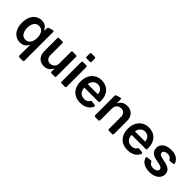

<svg xmlns="http://www.w3.org/2000/svg" viewBox="192 -2006 3454 3454"><g transform="rotate(45 1919.0 -278.5)"><path d="M430.4 183.9V-85.9H425.1Q414.8 -65.7 396.3 -43.7Q377.1 -21.3 346.6 -6Q315.3 9.6 268.8 9.6Q204.5 9.6 153.8 -23.4Q102.6 -56.8 73.5 -119.3Q44 -182.5 44 -272Q44 -363.6 74.2 -425.4Q104 -488.3 155.2 -520.2Q206 -552.6 269.2 -552.6Q317.5 -552.6 348 -536.2Q379.3 -520.2 397 -497.5Q414.4 -476.2 425.1 -455.3H432.9V-521.7Q432.9 -528.4 436.8 -533.7Q440.7 -539.1 447.1 -541.2L532 -569.2Q535.2 -570.3 538.7 -570.3Q547.2 -570.3 553.3 -564.3Q559.3 -558.2 559.3 -549.7V183.9Q559.3 192.5 553.3 198.5Q547.2 204.5 538.7 204.5H451.3Q442.5 204.5 436.4 198.5Q430.4 192.5 430.4 183.9ZM190 -181.5Q204.5 -141.7 233.7 -118.6Q262.1 -95.9 304.7 -95.9Q345.2 -95.9 374.3 -117.9Q403.1 -140.3 418 -180Q432.9 -220.2 432.9 -272.7Q432.9 -325.3 418.3 -364.7Q403.4 -403.4 375 -425.4Q346.6 -447.1 304.7 -447.1Q261.7 -447.1 233 -424.7Q203.8 -402 189.6 -362.9Q175.1 -323.2 175.1 -272.7Q175.1 -221.6 190 -181.5Z M777.7 -17Q736.5 -41.2 713.8 -86.6Q690.7 -132.5 690.7 -198.2V-524.9Q690.7 -533.4 696.7 -539.4Q702.8 -545.5 711.3 -545.5H798.3Q806.8 -545.5 813 -539.4Q819.2 -533.4 819.2 -524.9V-218Q819.2 -165.5 847.7 -135.7Q876.1 -105.1 922.2 -105.1Q950.6 -105.1 977.3 -119Q1003.9 -132.8 1021 -160.5Q1038.4 -188.2 1038.4 -229.4V-524.9Q1038.4 -533.4 1044.4 -539.4Q1050.4 -545.5 1058.9 -545.5H1146Q1154.5 -545.5 1160.7 -539.4Q1166.9 -533.4 1166.9 -524.9V-20.6Q1166.9 -12.1 1160.7 -6Q1154.5 0 1146 0H1062.9Q1054.3 0 1048.3 -6Q1042.3 -12.1 1042.3 -20.6V-96.9H1036.6Q1018.1 -51.5 975.9 -22Q933.9 7.1 872.5 7.1Q818.2 7.1 777.7 -17Z M1299 -20.6V-524.5Q1299 -533.4 1305 -539.4Q1311.1 -545.5 1320 -545.5H1407Q1415.5 -545.5 1421.5 -539.4Q1427.6 -533.4 1427.6 -524.5V-20.6Q1427.6 -12.1 1421.5 -6Q1415.5 0 1407 0H1320Q1311.1 0 1305 -6Q1299 -12.1 1299 -20.6ZM1299 -741.5Q1299 -750 1305 -756.2Q1311.1 -762.4 1320 -762.4H1407Q1415.5 -762.4 1421.5 -756.2Q1427.6 -750 1427.6 -741.5V-657.7Q1427.6 -649.1 1421.5 -642.9Q1415.5 -636.7 1407 -636.7H1320Q1311.1 -636.7 1305 -642.9Q1299 -649.1 1299 -657.7Z M1659.8 -23.4Q1600.1 -58.2 1568.2 -120.7Q1536.2 -184.3 1536.2 -269.5Q1536.2 -354 1568.5 -417.3Q1600.9 -481.5 1658.4 -517Q1716.3 -552.6 1794.4 -552.6Q1844.8 -552.6 1889.9 -536.6Q1935 -519.9 1969.5 -486.5Q2003.9 -453.1 2023.8 -400.6Q2043.7 -348.4 2043.7 -277V-258.2Q2043.7 -249.6 2037.6 -243.6Q2031.6 -237.6 2023.1 -237.6H1663.7Q1664.4 -191.8 1681.1 -159.4Q1698.9 -125 1729.8 -107.2Q1761.4 -89.5 1802.9 -89.5Q1831.3 -89.5 1853.7 -97.3Q1876.8 -105.8 1893.1 -121.1Q1905.5 -133.2 1912.6 -147Q1915.5 -152.7 1921.3 -155.7Q1927.2 -158.7 1933.6 -158L2013.5 -149.1Q2021.7 -148.4 2026.8 -142.4Q2032 -136.4 2032 -128.6Q2032 -124.3 2030.5 -121.1Q2018.5 -89.5 1995.4 -63.2Q1963.4 -28.1 1914.1 -8.5Q1864.7 10.7 1801.1 10.7Q1719.1 10.7 1659.8 -23.4ZM1920.5 -324.2Q1919.7 -361.2 1904.5 -389.9Q1889.2 -419 1861.2 -435.7Q1832.7 -452.4 1796.2 -452.4Q1757.1 -452.4 1726.9 -433.6Q1697.4 -414.8 1680.8 -383.9Q1666.2 -356.9 1664.1 -324.2Z M2152.3 -24.5V-522.7Q2152.3 -529.5 2156.2 -535Q2160.2 -540.5 2166.5 -542.6L2247.9 -569.6Q2251.1 -570.7 2254.3 -570.7Q2262.8 -570.7 2269 -564.6Q2275.2 -558.6 2275.2 -549.7V-456.7Q2275.2 -455.3 2276.5 -454Q2277.7 -452.8 2279.1 -452.8Q2281.6 -452.8 2282.7 -455.3Q2301.1 -499.3 2341.6 -525.6Q2382.8 -552.6 2444.2 -552.6Q2501.1 -552.6 2543 -528.4Q2584.5 -504.6 2608.3 -458.5Q2631.4 -411.9 2631 -347.3V-24.5Q2631 -14.6 2623.9 -7.3Q2616.8 0 2606.5 0H2527Q2517 0 2509.8 -7.3Q2502.5 -14.6 2502.5 -24.5V-327.4Q2502.5 -381.7 2474.1 -413Q2446 -443.9 2396.3 -443.9Q2362.6 -443.9 2336.3 -429.3Q2310.4 -414.4 2295.5 -386.7Q2280.9 -358.7 2280.9 -319.6V-24.5Q2280.9 -14.6 2273.8 -7.3Q2266.7 0 2256.4 0H2176.8Q2166.9 0 2159.6 -7.3Q2152.3 -14.6 2152.3 -24.5Z M2862.2 -23.4Q2802.6 -58.2 2770.6 -120.7Q2738.6 -184.3 2738.6 -269.5Q2738.6 -354 2771 -417.3Q2803.3 -481.5 2860.8 -517Q2918.7 -552.6 2996.8 -552.6Q3047.2 -552.6 3092.3 -536.6Q3137.4 -519.9 3171.9 -486.5Q3206.3 -453.1 3226.2 -400.6Q3246.1 -348.4 3246.1 -277V-258.2Q3246.1 -249.6 3240.1 -243.6Q3234 -237.6 3225.5 -237.6H2866.1Q2866.8 -191.8 2883.5 -159.4Q2901.3 -125 2932.2 -107.2Q2963.8 -89.5 3005.3 -89.5Q3033.7 -89.5 3056.1 -97.3Q3079.2 -105.8 3095.5 -121.1Q3108 -133.2 3115.1 -147Q3117.9 -152.7 3123.8 -155.7Q3129.6 -158.7 3136 -158L3215.9 -149.1Q3224.1 -148.4 3229.2 -142.4Q3234.4 -136.4 3234.4 -128.6Q3234.4 -124.3 3233 -121.1Q3220.9 -89.5 3197.8 -63.2Q3165.8 -28.1 3116.5 -8.5Q3067.1 10.7 3003.6 10.7Q2921.5 10.7 2862.2 -23.4ZM3122.9 -324.2Q3122.2 -361.2 3106.9 -389.9Q3091.6 -419 3063.6 -435.7Q3035.2 -452.4 2998.6 -452.4Q2959.5 -452.4 2929.3 -433.6Q2899.9 -414.8 2883.2 -383.9Q2868.6 -356.9 2866.5 -324.2Z M3402.3 -31.2Q3351.2 -66.8 3334.9 -124.6Q3334.2 -126.4 3334.2 -130.3Q3334.2 -138.1 3339.5 -144.2Q3344.8 -150.2 3353 -150.9L3438.2 -159.1Q3445 -159.8 3451 -156.1Q3457 -152.3 3459.5 -146Q3469.8 -119.7 3491.1 -105.1Q3519.2 -86.3 3563.2 -86.3Q3608.7 -86.3 3637.1 -105.1Q3664.8 -123.9 3664.8 -151.6Q3664.8 -174.7 3647 -190.3Q3628.9 -206 3591.3 -213.8L3498.2 -233.3Q3419.4 -250 3382.1 -288.4Q3344.8 -327.4 3344.8 -387.1Q3344.8 -438.2 3372.5 -474.4Q3399.9 -511.4 3450.3 -532.3Q3500 -552.6 3565.3 -552.6Q3661.6 -552.6 3716.6 -511.7Q3761.7 -478.3 3778.8 -425.8Q3779.8 -422.6 3779.8 -419.7Q3779.8 -411.9 3774.5 -405.7Q3769.2 -399.5 3761.4 -398.8L3683.6 -390.3Q3676.8 -389.6 3671.2 -392.9Q3665.5 -396.3 3662.6 -402.3Q3657.7 -412.6 3650.6 -421.9Q3638.1 -437.5 3617.5 -447.1Q3597.3 -456.7 3567.1 -456.7Q3527 -456.7 3500 -439.3Q3473 -421.9 3473 -394.2Q3473 -370 3490.8 -355.5Q3508.2 -340.6 3550.1 -331L3643.1 -311.1Q3720.5 -294.7 3758.5 -258.2Q3796.5 -221.9 3796.5 -163.4Q3796.5 -112.6 3766.7 -72.4Q3736.5 -33 3684.3 -11.4Q3631.7 10.7 3563.6 10.7Q3464.1 10.7 3402.3 -31.2Z"/></g></svg>

Font: DeltaSans SemiBold
Style: Regular
Weight: 600
Designer: Rasmus Andersson
Foundry: rsms
Version: Version 3.012